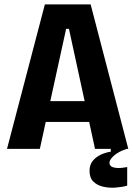

<svg xmlns="http://www.w3.org/2000/svg" viewBox="-20 -680 618 877"><path d="M12 0 185 -660H394L566 0H414L295 -548H282L162 0ZM128 -123V-218H463V-123ZM561 168Q536 175 506.5 177Q477 179 450 172.5Q423 166 406 149Q389 132 389 100Q389 73 403.5 55Q418 37 440.5 26.5Q463 16 486 13V-7H559V0Q522 12 501 30.5Q480 49 480 63Q480 75 489 80.5Q498 86 511.5 87Q525 88 538.5 86.5Q552 85 561 83Z"/></svg>

Font: Bricolage Grotesque 36pt SemiCondensed
Style: Bold
Weight: 700
Width: 4
Designer: Mathieu Triay
Foundry: Atelier Triay
Version: Version 1.001;gftools[0.9.33.dev8+g029e19f]